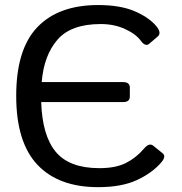

<svg xmlns="http://www.w3.org/2000/svg" viewBox="-20 -735 727 769"><path d="M625.5 -84Q589.8 -42.5 528.6 -13.9Q467.3 14.6 373 14.6Q214.4 14.6 129.6 -75.4Q44.9 -165.5 44.9 -351.1Q44.9 -537.6 129.6 -626.2Q214.4 -714.8 373 -714.8Q460.4 -714.8 517.8 -690.7Q575.2 -666.5 606 -630.4Q628.4 -603.5 611.8 -588.9L578.1 -560.1Q562.5 -546.4 544.4 -571.3Q523.9 -599.1 480.5 -618.9Q437 -638.7 383.8 -638.7Q264.2 -638.7 210 -575.9Q155.8 -513.2 147 -406.2H473.1Q500 -406.2 500 -384.3V-348.1Q500 -326.2 473.1 -326.2H145Q149.4 -190.9 203.9 -126.2Q258.3 -61.5 377.9 -61.5Q443.8 -61.5 484.9 -82.5Q525.9 -103.5 556.6 -139.6Q577.6 -164.6 593.8 -151.4L631.3 -121.1Q647 -108.9 625.5 -84Z"/></svg>

Font: Istok Web
Style: Regular
Weight: 400
Designer: Andrey V. Panov
Foundry: Andrey V. Panov
Version: Version 1.0.2g